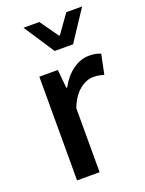

<svg xmlns="http://www.w3.org/2000/svg" viewBox="-137 -785 644 852"><g transform="rotate(-20 184.5 -359.0)"><path d="M175.3 -402.3Q200.7 -449.2 237.3 -475.6Q273.9 -502 314 -502Q331.5 -502 344.2 -499.5Q356.9 -497.1 368.7 -491.7L349.6 -398.9Q335.4 -402.8 324.7 -404.8Q314 -406.7 299.8 -406.7Q267.1 -406.7 235.1 -381.3Q203.1 -356 182.1 -302.7V0H75.7V-489.7H163.1L171.4 -402.3ZM224.1 -630.9 286.1 -717.8H360.8L265.6 -573.7H178.7L84 -717.8H158.7L220.2 -630.9Z"/></g></svg>

Font: Varta
Style: Bold
Weight: 700
Designer: Joana Correia, Viktoriya Grabowska, Eben Sorkin
Foundry: Sorkin Type
Version: Version 1.002; ttfautohint (v1.3) -l 8 -r 24 -G 200 -x 12 -H